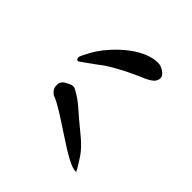

<svg xmlns="http://www.w3.org/2000/svg" viewBox="-40 -806 1080 1080"><g transform="rotate(-45 500.0 -266.5)"><path d="M878.9 -149.4Q878.9 -137.7 874 -125.5Q869.1 -113.3 861.8 -103Q854.5 -92.8 845.7 -86.4Q836.9 -80.1 828.1 -80.1Q810.5 -80.1 795.4 -92.3Q780.3 -104.5 761.7 -145.5Q752 -168.9 739.3 -196.8Q726.6 -224.6 712.4 -252.4Q698.2 -280.3 682.6 -307.6Q667 -335 651.4 -357.4Q636.7 -376 622.1 -396.5Q607.4 -417 594.7 -434.6Q582 -452.1 574.2 -463.4Q566.4 -474.6 566.4 -475.6Q566.4 -490.2 585.9 -490.2Q588.9 -490.2 603.5 -483.4Q618.2 -476.6 637.2 -466.3Q656.2 -456.1 675.8 -443.4Q695.3 -430.7 708 -420.9Q789.1 -354.5 834 -283.7Q878.9 -212.9 878.9 -149.4ZM448.2 -395.5Q448.2 -385.7 443.4 -377.9Q418.9 -331.1 379.9 -287.1Q340.8 -243.2 293.9 -185.5Q270.5 -156.2 252.4 -137.7Q234.4 -119.1 217.8 -105.5Q201.2 -91.8 182.6 -80.6Q164.1 -69.3 139.6 -53.7Q123 -44.9 120.6 -43.9Q118.2 -43 118.2 -44.9Q117.2 -70.3 142.6 -117.7Q168 -165 211.9 -230.5Q238.3 -270.5 257.3 -299.8Q276.4 -329.1 289.6 -350.6Q302.7 -372.1 311.5 -387.7Q320.3 -403.3 326.2 -416L334 -435.5Q341.8 -447.3 353.5 -456.5Q365.2 -465.8 383.8 -465.8Q387.7 -465.8 394 -465.8Q400.4 -465.8 406.7 -462.9Q413.1 -460 420.4 -453.6Q427.7 -447.3 433.6 -434.6L441.4 -418.9Q448.2 -405.3 448.2 -395.5Z"/></g></svg>

Font: JasonHandwriting1
Style: Regular
Weight: 400
Version: Version 1.48.20